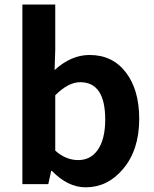

<svg xmlns="http://www.w3.org/2000/svg" viewBox="-20 -799 669 833"><path d="M351.6 13.7Q274.4 13.7 205.1 -57.6H202.1L189.5 0H77.1V-389.6V-779.3H219.7V-583L216.8 -495.1Q289.1 -560.5 368.2 -560.5Q468.8 -560.5 526.4 -484.4Q584 -409.2 584 -283.2Q584 -147.5 512.7 -64.5Q446.3 13.7 351.6 13.7ZM319.3 -104.5Q372.1 -104.5 403.3 -147.5Q436.5 -194.3 436.5 -280.3Q436.5 -442.4 328.1 -442.4Q276.4 -442.4 219.7 -385.7V-265.6V-145.5Q265.6 -104.5 319.3 -104.5Z"/></svg>

Font: Bpmf GenSeki Gothic B
Style: B
Weight: 700
Foundry: But Ko
Version: Version 1.320